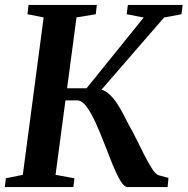

<svg xmlns="http://www.w3.org/2000/svg" viewBox="-20 -763 766 783"><path d="M501 0Q486.5 0 471.2 -25.5Q456 -51 439.5 -91.2Q423 -131.5 405.8 -176.8Q388.5 -222 370.2 -262.2Q352 -302.5 333 -328Q314 -353.5 295 -353.5H208.5L215 -403H333L566 -691.5L496.5 -705L501.5 -743H725L720 -705L649 -691.5L358.5 -356.5L367 -401Q388.5 -402 406.5 -392.2Q424.5 -382.5 440.5 -363.5Q456.5 -344.5 471.8 -317.5Q487 -290.5 503.5 -257Q520.5 -228 537 -194.2Q553.5 -160.5 569.2 -129.5Q585 -98.5 599 -76.8Q613 -55 624.5 -49L667 -37.5L663.5 0ZM-0.5 0 4 -36 73 -50 158 -692 92 -705 96.5 -743H375L370.5 -705L292 -692L206.5 -50L283.5 -36L279 0Z"/></svg>

Font: Merriweather 60pt SemiBold
Style: Italic
Weight: 600
Italic angle: -7.8°
Version: Version 2.101